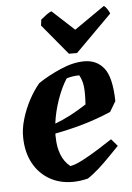

<svg xmlns="http://www.w3.org/2000/svg" viewBox="-51 -728 538 780"><g transform="rotate(-5 217.5 -338.5)"><path d="M214 12Q160 12 118.5 -12.5Q77 -37 53.5 -81Q30 -125 29 -184Q28 -219 39.5 -258.5Q51 -298 70.5 -335Q90 -372 114 -400Q156 -428 207 -450Q258 -472 303 -472Q354 -472 383.5 -434.5Q413 -397 415 -300L390 -258Q332 -233 274 -216.5Q216 -200 161 -190Q160 -182 161 -173Q161 -136 173 -104.5Q185 -73 210 -53Q230 -56 261.5 -72.5Q293 -89 326.5 -110Q360 -131 384 -147L409 -118Q394 -103 371 -79Q348 -55 323 -32.5Q298 -10 276 4Q243 12 214 12ZM226 -409Q204 -375 187 -326.5Q170 -278 164 -230Q196 -242 227.5 -258.5Q259 -275 293 -297Q296 -344 293 -370Q290 -396 278 -417Q265 -417 251.5 -415Q238 -413 226 -409ZM244 -508 141 -632 144 -656Q156 -666 167.5 -674.5Q179 -683 188 -686L278 -603L402 -689Q408 -686 416 -674Q424 -662 425 -656L277 -508Z"/></g></svg>

Font: Labrada
Style: Bold Italic
Weight: 700
Italic angle: -7°
Designer: Mercedes Jáuregui
Foundry: Omnibus-Type Team
Version: Version 1.000; ttfautohint (v1.8.4.7-5d5b)